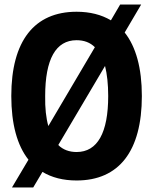

<svg xmlns="http://www.w3.org/2000/svg" viewBox="-20 -790 678 850"><path d="M33 40H127L168 -29C209 -4 260 9 319 9C507 9 608 -121 608 -365C608 -488 582 -583 532 -646L605 -770H512L471 -700C429 -725 378 -738 319 -738C132 -738 30 -609 30 -365C30 -241 56 -146 106 -83ZM180 -365C180 -528 227 -612 319 -612C352 -612 379 -602 400 -581L194 -232C184 -267 179 -312 180 -365ZM319 -117C287 -117 259 -127 238 -148L445 -498C454 -462 459 -418 459 -365C459 -203 412 -117 319 -117Z"/></svg>

Font: Mona Sans SemiCondensed
Style: Bold
Weight: 700
Width: 4
Designer: Deni Anggara
Foundry: GitHub
Version: Version 2.000